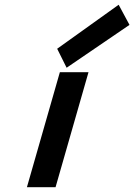

<svg xmlns="http://www.w3.org/2000/svg" viewBox="-20 -785 563 805"><path d="M231 -482.4H351.1L212.9 0H92.8ZM477.5 -765.1 522.9 -680.7 259.3 -501 219.7 -580.6Z"/></svg>

Font: Cantarell
Style: Bold Italic
Weight: 700
Italic angle: -16°
Designer: Dave Crossland
Version: Version 1.004